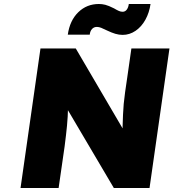

<svg xmlns="http://www.w3.org/2000/svg" viewBox="-20 -943 870 963"><path d="M83 0 183 -700H360L633 -234L594 -244Q594 -281 595 -311Q596 -341 597 -368Q598 -395 600.5 -422Q603 -449 607.5 -481Q612 -513 618 -553L639 -700H830L730 0H551L256 -500L323 -483Q322 -442 321.5 -412Q321 -382 319.5 -358Q318 -334 316 -312Q314 -290 311 -265Q308 -240 304 -208L274 0ZM595 -768Q577 -768 558.5 -773.5Q540 -779 517 -790Q499 -799 487.5 -803.5Q476 -808 466 -808Q451 -808 441.5 -797.5Q432 -787 430 -769H320Q330 -840 372.5 -881.5Q415 -923 476 -923Q492 -923 508 -919Q524 -915 552 -901Q567 -892 576.5 -888Q586 -884 595 -884Q608 -884 616 -895Q624 -906 626 -923H735Q729 -880 709.5 -844.5Q690 -809 660 -788.5Q630 -768 595 -768Z"/></svg>

Font: Lexend ExtBd
Style: Italic
Weight: 800
Italic angle: -8.13011°
Designer: Bonnie Shaver-Troup, Thomas Jockin
Foundry: Lexend
Version: Version 1.007